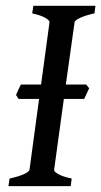

<svg xmlns="http://www.w3.org/2000/svg" viewBox="-20 -635 346 655"><path d="M267.1 -297.4H197.8L164.6 -55.7Q163.6 -49.8 178.2 -41.3Q192.9 -32.7 224.6 -25.9L221.2 0H8.8L12.7 -25.9Q43.5 -32.7 61.3 -40.8Q79.1 -48.8 80.6 -55.7L113.3 -297.4H43.5L34.7 -311Q37.6 -318.4 42.5 -328.6Q47.4 -338.9 51.3 -346.7H120.1L148.9 -559.1Q149.9 -564.9 135.3 -573.7Q120.6 -582.5 89.8 -589.4L93.8 -615.2H305.7L302.2 -589.4Q271.5 -582.5 253.4 -574.2Q235.4 -565.9 234.4 -559.1L204.6 -346.7H273.9L284.2 -334Z"/></svg>

Font: Gentium Book Basic
Style: Italic
Weight: 400
Italic angle: -8°
Designer: J. Victor Gaultney and Annie Olsen
Foundry: SIL International
Version: Version 1.102; 2013; Maintenance release